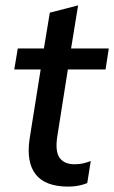

<svg xmlns="http://www.w3.org/2000/svg" viewBox="-20 -684 424 713"><path d="M234 9Q148 9 112.5 -36.5Q77 -82 90 -169L131 -426H33L46 -504H143L165 -637L270 -664L244 -504H384L372 -426H232L193 -179Q184 -123 201 -98.5Q218 -74 257 -74Q275 -74 289.5 -77.5Q304 -81 317 -86L304 -4Q271 9 234 9Z"/></svg>

Font: Winston Medium
Style: Italic
Weight: 500
Italic angle: -9°
Designer: Original fonts by Vernon Adams / Changes by Cristiano Sobral
Foundry: Original fonts by Vernon Adams / Changes by Cristiano Sobral
Version: Version 2.503;July 17, 2020;FontCreator 13.0.0.2655 64-bit